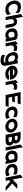

<svg xmlns="http://www.w3.org/2000/svg" viewBox="3194 -3948 907 7422"><g transform="rotate(90 3648.0 -236.5)"><path d="M-37 -290C-2 -110 128 11 298 11C487 11 518 -76 518 -76L471 -209C471 -209 439 -112 274 -112C185 -112 108 -199 90 -290C70 -393 132 -468 209 -468C373 -468 440 -370 440 -370L435 -503C435 -503 370 -590 181 -590C-4 -590 -64 -429 -37 -290Z M591 0H715L679 -183C667 -246 675 -321 784 -321C822 -321 842 -301 850 -260L901 0H1025L989 -183C969 -287 939 -443 768 -443C690 -443 662 -410 632 -378L638 -398L585 -670L477 -587Z M1040 -207C1070 -53 1188 11 1315 11C1365 11 1409 -20 1436 -42L1430 -22L1434 0H1550L1478 -372C1459 -470 1298 -462 1253 -462C1112 -462 1006 -381 1040 -207ZM1166 -209C1147 -309 1205 -343 1276 -343C1307 -343 1342 -336 1363 -331L1396 -161C1384 -146 1345 -108 1295 -108C1229 -108 1183 -119 1166 -209Z M1918 -412C1918 -412 1862 -447 1782 -447C1704 -447 1677 -414 1647 -382L1653 -402L1638 -476L1532 -393L1608 0H1731L1695 -187C1677 -280 1739 -325 1798 -325C1858 -325 1889 -294 1889 -294Z M1956 -253C1992 -70 2130 16 2271 16C2296 16 2325 11 2355 8V11C2363 51 2333 74 2262 74C2210 74 2174 73 2102 31L2072 13L2054 133L2073 143C2162 192 2223 197 2286 197C2437 197 2496 106 2477 6L2384 -471H2267L2272 -449L2286 -429C2254 -449 2194 -482 2144 -482C2017 -482 1924 -416 1956 -253ZM2083 -251C2064 -350 2104 -363 2170 -363C2220 -363 2274 -322 2293 -304L2329 -116C2312 -111 2279 -103 2248 -103C2177 -103 2105 -140 2083 -251Z M2479 -226C2504 -95 2646 11 2790 11C2935 11 3026 -57 3017 -133H2862C2861 -112 2802 -110 2767 -110C2710 -110 2657 -133 2627 -167H3019L3008 -221C2982 -355 2843 -462 2698 -462C2554 -462 2454 -357 2479 -226ZM2603 -282C2618 -316 2664 -341 2722 -341C2780 -341 2833 -317 2862 -282Z M3415 -412C3415 -412 3359 -447 3279 -447C3201 -447 3174 -414 3144 -382L3150 -402L3135 -476L3029 -393L3105 0H3228L3192 -187C3174 -280 3236 -325 3295 -325C3355 -325 3386 -294 3386 -294Z M3608 0H4035L4065 -116H3698L3707 -125L3684 -243L3672 -252H3856L3892 -357H3652L3660 -366L3643 -453L3631 -464H3935L3968 -580H3495Z M4060 -225C4089 -75 4223 11 4366 11C4503 11 4536 -36 4536 -36L4486 -168C4486 -168 4454 -112 4342 -112C4265 -112 4202 -150 4187 -225C4172 -300 4226 -340 4303 -340C4415 -340 4464 -283 4464 -283L4463 -414C4463 -414 4411 -461 4274 -461C4131 -461 4031 -375 4060 -225Z M4531 -226C4556 -95 4698 11 4842 11C4987 11 5084 -95 5059 -226C5034 -357 4895 -462 4750 -462C4606 -462 4506 -357 4531 -226ZM4653 -226C4641 -290 4695 -341 4774 -341C4852 -341 4925 -290 4937 -226C4949 -162 4897 -110 4819 -110C4740 -110 4665 -162 4653 -226Z M5148 0H5391C5509 0 5578 -67 5557 -177C5547 -226 5509 -279 5456 -311C5477 -335 5489 -369 5481 -412C5459 -524 5362 -580 5246 -580H5035ZM5239 -116 5248 -125 5227 -232 5215 -241H5332C5391 -241 5423 -220 5431 -179C5439 -137 5415 -116 5356 -116ZM5192 -358 5201 -367 5184 -452 5172 -463H5259C5322 -463 5348 -449 5356 -410C5363 -373 5342 -358 5279 -358Z M5634 0H5757L5627 -670L5522 -575Z M5764 -207C5794 -53 5912 11 6039 11C6089 11 6133 -20 6160 -42L6154 -22L6158 0H6274L6202 -372C6183 -470 6022 -462 5977 -462C5836 -462 5730 -381 5764 -207ZM5890 -209C5871 -309 5929 -343 6000 -343C6031 -343 6066 -336 6087 -331L6120 -161C6108 -146 6069 -108 6019 -108C5953 -108 5907 -119 5890 -209Z M6277 -225C6306 -75 6440 11 6583 11C6720 11 6753 -36 6753 -36L6703 -168C6703 -168 6671 -112 6559 -112C6482 -112 6419 -150 6404 -225C6389 -300 6443 -340 6520 -340C6632 -340 6681 -283 6681 -283L6680 -414C6680 -414 6628 -461 6491 -461C6348 -461 6248 -375 6277 -225Z M6803 0H6927L6902 -130L6954 -180L7156 0H7318L7030 -252L7236 -450H7063L6874 -271L6798 -665L6691 -575Z"/></g></svg>

Font: Charger EcoBlack
Style: OpObl
Weight: 1000
Designer: Jasper
Foundry: Cannot Into Space Fonts
Version: Version 1.1